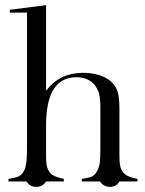

<svg xmlns="http://www.w3.org/2000/svg" viewBox="-20 -705 564 746"><path d="M18 -656V-667L159 -685V-352Q167 -363 174.5 -370.5Q182 -378 189 -384Q202 -395 221 -405Q258 -422 302 -422Q359 -422 397 -399Q423 -383 434 -357Q444 -334 444 -283V-141V-104Q444 -87 445 -75.5Q446 -64 448 -56Q452 -40 464 -30Q476 -17 514 -10V0H444Q433 21 407 21Q382 21 369 0H298V-10Q321 -13 335 -18Q348 -25 354 -35Q362 -46 367 -68Q370 -89 370 -130V-285Q370 -318 365 -341Q359 -361 347 -376Q321 -405 277 -405Q159 -405 159 -218V-140V-104Q159 -87 160 -75.5Q161 -64 163 -56Q167 -41 178 -30Q190 -18 228 -10V0H159Q146 21 121 21Q96 21 83 0H13V-10Q27 -12 37.5 -14.5Q48 -17 55 -21Q68 -29 75 -45Q78 -50 79.5 -59Q81 -68 83 -79Q84 -90 84.5 -106.5Q85 -123 85 -144V-656Z"/></svg>

Font: Wachinanga
Style: Regular
Weight: 400
Designer: deFharo
Foundry: deFharo
Version: Wachinanga: Version 2.001 2013